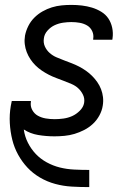

<svg xmlns="http://www.w3.org/2000/svg" viewBox="-20 -548 540 783"><path d="M343 215Q308 215 273 213Q238 211 205 202Q172 193 143 176Q114 159 92 135.5Q70 112 54 83Q38 54 30 21.5Q22 -11 20 -46Q18 -81 24 -116Q25 -121 26 -126Q27 -131 28 -136H106V-133Q103 -115 111.5 -99.5Q120 -84 134.5 -76Q149 -68 166.5 -65Q184 -62 203 -62Q220 -62 238.5 -64.5Q257 -67 274 -74.5Q291 -82 305.5 -96.5Q320 -111 323 -128Q326 -146 318.5 -161.5Q311 -177 299 -188Q287 -199 271.5 -205.5Q256 -212 240.5 -218Q225 -224 209 -230Q193 -236 178.5 -243.5Q164 -251 150 -260.5Q136 -270 124.5 -281.5Q113 -293 104 -306.5Q95 -320 89 -335.5Q83 -351 81 -368Q79 -385 82 -403Q86 -423 95.5 -442Q105 -461 120 -476Q135 -491 153.5 -501.5Q172 -512 191.5 -518Q211 -524 231 -526Q251 -528 271 -528Q293 -528 314 -525.5Q335 -523 355 -517Q375 -511 393 -500Q411 -489 422 -472.5Q433 -456 437.5 -435Q442 -414 439 -392L438 -386H360V-389Q363 -406 356 -421Q349 -436 335.5 -444Q322 -452 305.5 -455Q289 -458 271 -458Q255 -458 237.5 -455.5Q220 -453 203.5 -445.5Q187 -438 174 -423.5Q161 -409 159 -392Q156 -374 163 -358.5Q170 -343 182.5 -332Q195 -321 210 -314.5Q225 -308 241 -302Q257 -296 272.5 -290Q288 -284 302.5 -276.5Q317 -269 330.5 -259.5Q344 -250 355.5 -238.5Q367 -227 376.5 -213.5Q386 -200 392 -184.5Q398 -169 400 -152Q402 -135 399 -117Q396 -97 385.5 -77.5Q375 -58 359 -43Q343 -28 323.5 -18Q304 -8 284 -2Q264 4 243 6Q222 8 202 8Q168 8 135.5 2.5Q103 -3 77 -20Q81 9 94 34.5Q107 60 126 80Q145 100 170.5 114Q196 128 224 135Q252 142 282.5 143.5Q313 145 343 145H344V215Z"/></svg>

Font: Iosevka Algr
Style: Italic
Weight: 400
Italic angle: -9°
Monospace: yes
Designer: Belleve Invis
Foundry: Belleve Invis
Version: Version 26.0.2; ttfautohint (v1.8.3)